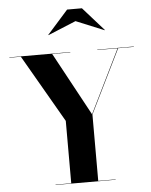

<svg xmlns="http://www.w3.org/2000/svg" viewBox="-64 -1046 861 1098"><g transform="rotate(-5 367.0 -497.0)"><path d="M210 0V-2H300V-360L76 -748H10V-750H360V-748H256L453 -384.5L631.5 -748H515V-750H725V-748H634.5L455 -383V-2H555V0ZM244 -857 243 -858.5 363 -993.5H448L568 -858.5L567 -857L405 -923.5Z"/></g></svg>

Font: Bodoni Moda 96pt
Style: Bold
Weight: 700
Version: Version 2.005